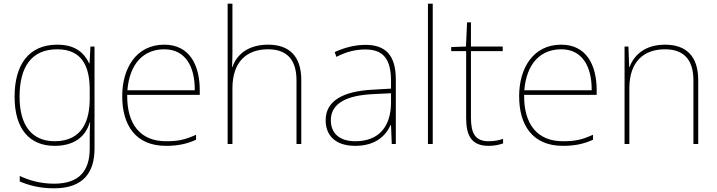

<svg xmlns="http://www.w3.org/2000/svg" viewBox="-20 -780 3886 1040"><path d="M290 -538C136 -538 59 -430 59 -256C59 -81 140 10 276 10C375 10 442 -34 466 -117H468C466 -78 466 -56 466 -17V25C466 140 414 215 273 215C198 215 135 196 87 173V203C135 223 192 240 273 240C433 240 492 152 492 25V-528H470L465 -437H463C435 -495 387 -538 290 -538ZM290 -513C425 -513 466 -419 466 -294V-246C466 -136 432 -15 276 -15C154 -15 86 -99 86 -256C86 -417 150 -513 290 -513Z M870 -538C716 -538 642 -408 642 -259C642 -104 713 10 879 10C943 10 991 0 1042 -23V-50C980 -22 943 -15 879 -15C742 -15 667 -105 669 -266H1062V-291C1062 -430 1005 -538 870 -538ZM870 -513C982 -513 1036 -423 1035 -291H670C682 -436 758 -513 870 -513Z M1239 -496V-760H1213V0H1239V-302C1239 -446 1317 -513 1432 -513C1529 -513 1586 -462 1586 -345V0H1612V-346C1612 -477 1546 -538 1432 -538C1320 -538 1260 -480 1239 -417H1237C1238 -446 1239 -466 1239 -496Z M1960 -537C1901 -537 1846 -522 1793 -498L1802 -472C1859 -501 1907 -512 1960 -512C2053 -512 2098 -463 2098 -343V-300L1995 -294C1838 -285 1744 -234 1744 -129C1744 -45 1798 10 1904 10C2012 10 2068 -42 2096 -103H2098L2102 0H2124V-350C2124 -480 2069 -537 1960 -537ZM1997 -270 2098 -275V-220C2096 -99 2037 -15 1904 -15C1819 -15 1772 -58 1772 -129C1772 -222 1861 -263 1997 -270Z M2324 0V-760H2298V0Z M2626 -15C2552 -15 2531 -61 2531 -143V-503H2703V-528H2531V-659H2510L2504 -528L2424 -525V-503H2505V-140C2505 -47 2533 10 2626 10C2661 10 2683 4 2705 -3V-28C2683 -20 2659 -15 2626 -15Z M3020 -538C2866 -538 2792 -408 2792 -259C2792 -104 2863 10 3029 10C3093 10 3141 0 3192 -23V-50C3130 -22 3093 -15 3029 -15C2892 -15 2817 -105 2819 -266H3212V-291C3212 -430 3155 -538 3020 -538ZM3020 -513C3132 -513 3186 -423 3185 -291H2820C2832 -436 2908 -513 3020 -513Z M3582 -538C3470 -538 3413 -478 3390 -417H3388L3384 -528H3363V0H3389V-302C3389 -446 3467 -513 3582 -513C3679 -513 3736 -462 3736 -345V0H3762V-346C3762 -477 3696 -538 3582 -538Z"/></svg>

Font: Noto Sans Lao UI Thin
Style: Regular
Weight: 100
Designer: Monotype Design Team
Foundry: Monotype Imaging Inc.
Version: Version 2.000